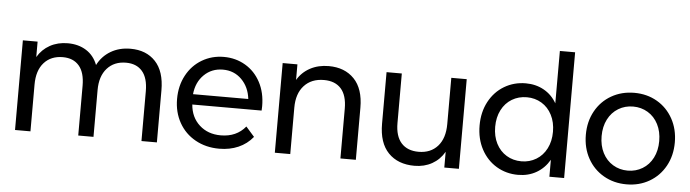

<svg xmlns="http://www.w3.org/2000/svg" viewBox="-49 -1036 4508 1254"><g transform="rotate(5 2204.5 -409.0)"><path d="M1006.7 -341.1V0H905.6V-326.7Q905.6 -413.3 867.8 -457.2Q830 -501.1 761.1 -501.1Q683.3 -501.1 637.2 -449.4Q591.1 -397.8 591.1 -306.7V0H491.1V-326.7Q491.1 -413.3 453.3 -457.2Q415.6 -501.1 346.7 -501.1Q268.9 -501.1 223.3 -450Q177.8 -398.9 177.8 -306.7V0H76.7V-587.8H173.3V-486.7Q203.3 -537.8 254.4 -566.1Q305.6 -594.4 371.1 -594.4Q441.1 -594.4 492.2 -562.2Q543.3 -530 566.7 -468.9Q596.7 -527.8 652.8 -561.1Q708.9 -594.4 782.2 -594.4Q885.6 -594.4 946.1 -530Q1006.7 -465.6 1006.7 -341.1Z M1670 -266.7H1215.6Q1222.2 -183.3 1277.8 -132.8Q1333.3 -82.2 1417.8 -82.2Q1521.1 -82.2 1580 -154.4L1635.6 -91.1Q1596.7 -43.3 1540.6 -18.9Q1484.4 5.6 1415.6 5.6Q1327.8 5.6 1258.9 -32.8Q1190 -71.1 1151.7 -139.4Q1113.3 -207.8 1113.3 -294.4Q1113.3 -381.1 1150 -449.4Q1186.7 -517.8 1251.1 -556.1Q1315.6 -594.4 1394.4 -594.4Q1472.2 -594.4 1535.6 -557.2Q1598.9 -520 1635 -452.2Q1671.1 -384.4 1671.1 -295.6ZM1214.4 -334.4H1576.7Q1567.8 -412.2 1518.3 -461.7Q1468.9 -511.1 1395.6 -511.1Q1322.2 -511.1 1272.2 -462.2Q1222.2 -413.3 1214.4 -334.4Z M2311.1 -341.1V0H2210V-326.7Q2210 -413.3 2171.1 -457.2Q2132.2 -501.1 2058.9 -501.1Q1976.7 -501.1 1928.9 -448.9Q1881.1 -396.7 1881.1 -304.4V0H1780V-587.8H1876.7V-485.6Q1906.7 -536.7 1960 -565.6Q2013.3 -594.4 2082.2 -594.4Q2186.7 -594.4 2248.9 -530Q2311.1 -465.6 2311.1 -341.1Z M2986.7 0H2891.1V-103.3Q2861.1 -51.1 2810.6 -22.8Q2760 5.6 2695.6 5.6Q2586.7 5.6 2523.9 -59.4Q2461.1 -124.4 2461.1 -250V-587.8H2561.1V-263.3Q2561.1 -176.7 2601.1 -132.2Q2641.1 -87.8 2714.4 -87.8Q2793.3 -87.8 2839.4 -139.4Q2885.6 -191.1 2885.6 -284.4V-587.8H2986.7Z M3676.7 0H3580V-111.1Q3547.8 -55.6 3495 -25Q3442.2 5.6 3374.4 5.6Q3296.7 5.6 3233.3 -32.2Q3170 -70 3133.3 -138.3Q3096.7 -206.7 3096.7 -294.4Q3096.7 -382.2 3133.3 -450.6Q3170 -518.9 3233.3 -556.7Q3296.7 -594.4 3374.4 -594.4Q3440 -594.4 3492.8 -565Q3545.6 -535.6 3576.7 -481.1V-824.4H3676.7ZM3577.8 -294.4Q3577.8 -356.7 3553.3 -404.4Q3528.9 -452.2 3485.6 -478.3Q3442.2 -504.4 3388.9 -504.4Q3334.4 -504.4 3291.1 -478.3Q3247.8 -452.2 3223.3 -404.4Q3198.9 -356.7 3198.9 -294.4Q3198.9 -232.2 3223.3 -184.4Q3247.8 -136.7 3291.1 -110.6Q3334.4 -84.4 3388.9 -84.4Q3442.2 -84.4 3485.6 -110.6Q3528.9 -136.7 3553.3 -184.4Q3577.8 -232.2 3577.8 -294.4Z M3793.3 -294.4Q3793.3 -381.1 3831.1 -449.4Q3868.9 -517.8 3935.6 -556.1Q4002.2 -594.4 4085.6 -594.4Q4168.9 -594.4 4235 -556.1Q4301.1 -517.8 4338.9 -449.4Q4376.7 -381.1 4376.7 -294.4Q4376.7 -207.8 4338.9 -139.4Q4301.1 -71.1 4235 -32.8Q4168.9 5.6 4085.6 5.6Q4002.2 5.6 3935.6 -32.8Q3868.9 -71.1 3831.1 -139.4Q3793.3 -207.8 3793.3 -294.4ZM4274.4 -294.4Q4274.4 -356.7 4250 -404.4Q4225.6 -452.2 4182.2 -478.3Q4138.9 -504.4 4085.6 -504.4Q4032.2 -504.4 3988.9 -478.3Q3945.6 -452.2 3921.1 -404.4Q3896.7 -356.7 3896.7 -294.4Q3896.7 -232.2 3921.1 -184.4Q3945.6 -136.7 3988.9 -110.6Q4032.2 -84.4 4085.6 -84.4Q4138.9 -84.4 4182.2 -110.6Q4225.6 -136.7 4250 -184.4Q4274.4 -232.2 4274.4 -294.4Z"/></g></svg>

Font: Paperlogy 5 Medium
Style: Regular
Weight: 500
Designer: redesigned by Lee Juim, glyphs from Gmarket Sans & Montserrat
Foundry: PT&
Version: Version 1.001